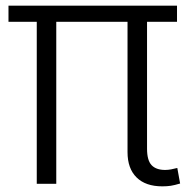

<svg xmlns="http://www.w3.org/2000/svg" viewBox="-20 -650 667 679"><path d="M431 -573H179V0H110V-573H10V-630H606V-573H500V-124Q500 -83 516 -66Q532 -49 564 -49Q574 -49 585 -51Q596 -53 607 -56L617 -1Q597 5 584 7Q571 9 554 9Q495 9 463 -22.5Q431 -54 431 -112Z"/></svg>

Font: Mukta Malar Light
Style: Regular
Weight: 300
Designer: Aadarsh Rajan, Girish Dalvi, Yashodeep Gholap
Foundry: Ek Type
Version: Version 2.538;PS 1.000;hotconv 16.6.51;makeotf.lib2.5.65220;